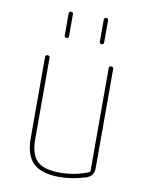

<svg xmlns="http://www.w3.org/2000/svg" viewBox="-84 -791 667 862"><g transform="rotate(10 250.0 -360.0)"><path d="M245.1 9.8Q165 9.8 127.4 -25.9Q89.8 -61.5 89.8 -139.6V-509.8Q89.8 -519.5 100.1 -519.5Q110.4 -519.5 110.4 -509.8V-139.6Q110.4 -69.3 141.1 -39.6Q171.9 -9.8 245.1 -9.8Q315.4 -9.8 376 -35.2Q379.9 -36.1 379.9 -42V-509.8Q379.9 -519.5 390.1 -519.5Q400.4 -519.5 400.4 -509.8V-58.6Q400.4 -20.5 366.2 -9.8Q305.7 9.8 245.1 9.8ZM320.3 -620.1V-719.7Q320.3 -729.5 330.1 -730Q339.8 -730.5 339.8 -719.7V-620.1Q339.8 -610.4 330.1 -610.4Q320.3 -610.4 320.3 -620.1ZM160.2 -620.1V-719.7Q160.2 -729.5 169.9 -730Q179.7 -730.5 179.7 -719.7V-620.1Q179.7 -610.4 169.9 -610.4Q160.2 -610.4 160.2 -620.1Z"/></g></svg>

Font: Rounded Mgen+ 1mn thin
Style: Regular
Weight: 100
Designer: [Source Han Sans]
Ryoko NISHIZUKA  (kana & ideographs); Paul D. Hunt (Latin, Greek & Cyrillic); Wenlong ZHANG  (bopomofo
Version: Version 1.059.20150602